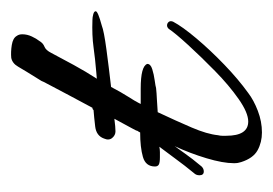

<svg xmlns="http://www.w3.org/2000/svg" viewBox="-94 -394 497 350"><g transform="rotate(-90 155.0 -218.5)"><path d="M89 10Q71 10 56.5 2Q42 -6 35 -28Q34 -31 33.5 -34Q33 -37 33 -41Q33 -61 42 -91Q51 -121 64 -149Q58 -141 50 -129.5Q42 -118 27 -100Q23 -96 18 -96Q11 -96 11 -104Q11 -110 15 -114Q29 -131 41 -147.5Q53 -164 63 -177Q58 -176 53 -176Q48 -176 44 -176Q34 -176 30.5 -178Q27 -180 27 -185Q27 -202 44.5 -207Q62 -212 89 -212Q91 -216 92 -217Q92 -219 98 -229.5Q104 -240 114 -259Q106 -258 100.5 -257.5Q95 -257 91 -257Q84 -257 79 -263Q74 -269 78 -278Q83 -292 100 -294Q117 -296 130 -297Q131 -299 134 -299Q146 -321 157 -342Q168 -363 175.5 -377Q183 -391 183 -392Q203 -424 209 -434.5Q215 -445 225 -447Q236 -448 248.5 -446Q261 -444 265 -437Q268 -433 268 -427Q268 -418 264 -409.5Q260 -401 256 -396Q252 -389 245.5 -386.5Q239 -384 234 -374Q224 -355 212 -333Q200 -311 187 -291L199 -292Q223 -294 244.5 -297Q266 -300 294 -299Q299 -299 304.5 -297.5Q310 -296 310 -293Q310 -289 284 -282Q274 -278 240.5 -273.5Q207 -269 172 -265Q162 -246 154 -233.5Q146 -221 143 -215Q143 -215 141 -211H169Q210 -211 214 -199Q214 -193 204.5 -190Q195 -187 184 -185.5Q173 -184 170 -183Q161 -182 149.5 -181.5Q138 -181 126 -180Q110 -146 98 -118Q86 -90 84 -70Q83 -66 83 -62.5Q83 -59 83 -55Q83 -15 109 -15Q125 -15 150 -32.5Q175 -50 201 -75.5Q227 -101 248.5 -124.5Q270 -148 278 -160Q281 -163 284 -163Q288 -163 290.5 -160Q293 -157 291 -152Q282 -135 260.5 -109.5Q239 -84 212.5 -58.5Q186 -33 161 -15Q148 -5 128.5 2.5Q109 10 89 10Z"/></g></svg>

Font: Allura
Style: Regular
Weight: 400
Designer: Robert E. Leuschke
Foundry: Robert E. Leuschke
Version: Version 1.110